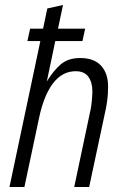

<svg xmlns="http://www.w3.org/2000/svg" viewBox="-20 -751 512 771"><path d="M90 -586 101 -636H153L170 -717L233 -731L213 -636H322L311 -586H202L168 -424Q195 -468 224.5 -493Q254 -518 302 -518Q358 -518 386 -487Q414 -456 414 -404Q414 -374 411 -351Q408 -328 405 -314L338 0H278L344 -312Q347 -326 349 -349Q351 -372 351 -384Q351 -420 335 -442.5Q319 -465 284 -465Q230 -465 193 -416.5Q156 -368 137 -278L78 0H18L142 -586Z"/></svg>

Font: Radio Canada Condensed Light
Style: Italic
Weight: 300
Width: 3
Italic angle: -12°
Designer: Charles Daoud, Etienne Aubert Bonn, Alexandre Saumier Demers, Jacques Le Bailly
Foundry: Radio-Canada
Version: Version 2.104; ttfautohint (v1.8.4.7-5d5b);gftools[0.9.28.de